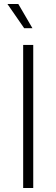

<svg xmlns="http://www.w3.org/2000/svg" viewBox="-20 -933 279 953"><path d="M95 0V-710H145V0ZM100 -793 17 -913H71L141 -793Z"/></svg>

Font: Geist ExtLt
Style: Regular
Weight: 400
Designer: Basement.studio, Andrés Briganti, Mateo Zaragoza
Foundry: Basement.studio, Vercel, Andrés Briganti, Guido Ferreyra, Mateo Zaragoza
Version: Version 1.401